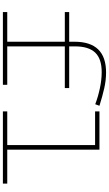

<svg xmlns="http://www.w3.org/2000/svg" viewBox="275 -1048 773 1364"><g transform="rotate(90 662.0 -366.5)"><path d="M310 -513V-471H606V-440H310V-31H583V0H66V-31H277V-440H66V-471H277V-509Q277 -733 495 -733Q551 -733 608 -720Q665 -707 732 -686L721 -656Q669 -676 608 -689Q547 -702 493 -702Q398 -702 354 -655.5Q310 -609 310 -513ZM1285 -31V0H772V-31H1011V-655H772V-686H1044V-31Z"/></g></svg>

Font: BioRhyme Expanded ExtraLight
Style: Regular
Weight: 275
Width: 7
Designer: Aoife Mooney
Foundry: Aoife Mooney Type
Version: Version 1.001